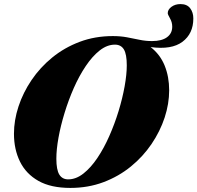

<svg xmlns="http://www.w3.org/2000/svg" viewBox="-20 -907 968 942"><path d="M810 -464Q810 -398 787.8 -330.2Q765.5 -262.5 723.5 -200.5Q681.5 -138.5 622 -90Q562.5 -41.5 487.5 -13.2Q412.5 15 325 15Q230 15 169 -19.2Q108 -53.5 78.2 -113.8Q48.5 -174 48.5 -251Q48.5 -317 70.8 -384.8Q93 -452.5 135 -514.5Q177 -576.5 236.5 -625Q296 -673.5 371 -701.8Q446 -730 533.5 -730Q571.5 -730 603.2 -724Q635 -718 664.5 -711.8Q694 -705.5 726 -705.5Q773.5 -705.5 799.2 -724.2Q825 -743 825 -776Q825 -798 814 -817Q803 -836 803 -842.5Q803 -860 821.2 -873.5Q839.5 -887 865.5 -887Q897.5 -887 913 -866.5Q928.5 -846 928.5 -816.5Q928.5 -742 875.2 -702Q822 -662 719 -676Q765.5 -640 787.8 -585.2Q810 -530.5 810 -464ZM256.5 -128.5Q256.5 -74 271 -50.5Q285.5 -27 314.5 -27Q353 -27 389.2 -55.5Q425.5 -84 457.8 -132Q490 -180 516.2 -239.5Q542.5 -299 561.8 -362Q581 -425 591.5 -483.5Q602 -542 602 -586.5Q602 -641 587.8 -664.5Q573.5 -688 544 -688Q505.5 -688 469.2 -659.5Q433 -631 400.8 -583Q368.5 -535 342.2 -475.5Q316 -416 296.8 -353Q277.5 -290 267 -231.8Q256.5 -173.5 256.5 -128.5Z"/></svg>

Font: Newsreader Display ExtraBold
Style: Italic
Weight: 800
Italic angle: -17°
Designer: Hugues Gentile
Foundry: Production Type
Version: Version 1.001